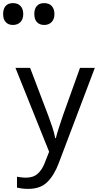

<svg xmlns="http://www.w3.org/2000/svg" viewBox="-98 -971 628 1231"><path d="M1 -536H95L211 -231Q226 -191 238 -154.5Q250 -118 256 -85H260Q266 -110 279 -150.5Q292 -191 306 -232L415 -536H510L279 74Q251 150 206.5 195Q162 240 84 240Q60 240 42 237.5Q24 235 11 232V162Q22 164 37.5 166Q53 168 70 168Q116 168 144.5 142Q173 116 189 73L217 2ZM185 -811Q156 -811 139 -829Q122 -847 122 -881Q122 -914 138 -932.5Q154 -951 185 -951Q217 -951 234 -932Q251 -913 251 -881Q251 -848 233 -829.5Q215 -811 185 -811ZM-15 -811Q-44 -811 -61 -829Q-78 -847 -78 -881Q-78 -914 -62 -932.5Q-46 -951 -15 -951Q17 -951 34 -932Q51 -913 51 -881Q51 -848 33 -829.5Q15 -811 -15 -811Z"/></svg>

Font: Noto Sans Tifinagh Hawad
Style: Regular
Weight: 400
Designer: JamraPatel
Foundry: JamraPatel LLC
Version: Version 2.006; ttfautohint (v1.8.4.7-5d5b)